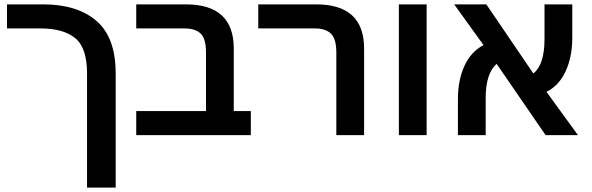

<svg xmlns="http://www.w3.org/2000/svg" viewBox="-20 -618 2706 878"><path d="M378 240H509V-282Q509 -447 421 -522.5Q333 -598 178 -598H12V-488H166Q269 -488 323.5 -444Q378 -400 378 -282Z M1127 -110H1049V-396Q1049 -598 830 -598H603V-488H824Q874 -488 898 -464Q922 -440 922 -378V-110H603V0H1127Z M1518 0H1645V-396Q1645 -598 1426 -598H1161V-488H1420Q1469 -488 1493.5 -464Q1518 -440 1518 -378Z M1804 0V-598H1931V0Z M2201 -170Q2201 -282 2251 -326L2475 0H2623L2479 -198Q2537 -227 2567 -293Q2597 -359 2597 -446V-598H2470V-440Q2470 -322 2419 -282L2204 -598H2057L2191 -412Q2133 -381 2103.5 -316Q2074 -251 2074 -164V0H2201Z"/></svg>

Font: Noto Sans Hebrew Semi
Style: Regular
Weight: 600
Designer: Monotype Design Team
Foundry: Monotype Imaging Inc.
Version: Version 1.902